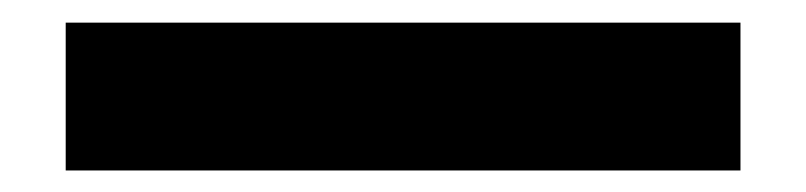

<svg xmlns="http://www.w3.org/2000/svg" viewBox="-20 40 726 173"><path d="M39.2 60.4H647.2V193.6H39.2Z"/></svg>

Font: Easer Grotesk Variable
Style: Regular
Weight: 400
Designer: Boardeaser, Bonnie Shaver-Troup, Thomas Jockin
Foundry: Lexend
Version: Version 1.001;Glyphs 3.1.2 (3151)